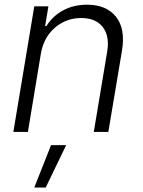

<svg xmlns="http://www.w3.org/2000/svg" viewBox="-20 -573 620 834"><path d="M157.7 -340.9 101.2 0H38L128.9 -545.5H190.3L176.1 -459.9H181.8Q208.1 -502.8 253.7 -527.7Q299.4 -552.6 358 -552.6Q441.8 -552.6 483.7 -500.4Q525.6 -448.2 509.9 -353.3L450.6 0H387.4L445.7 -349.4Q456.7 -416.5 426.3 -455.6Q396 -494.7 332.7 -494.7Q267.4 -494.7 218.8 -452.9Q170.1 -411.2 157.7 -340.9ZM128.9 241.5 201.7 57.5H267.4L178.6 241.5Z"/></svg>

Font: Karasuma Gothic
Style: Light Italic
Weight: 300
Italic angle: 9.39998°
Designer: Rasmus Andersson / Ryoko Nishizuka
Foundry: rsms
Version: Version 1.00